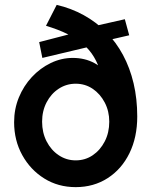

<svg xmlns="http://www.w3.org/2000/svg" viewBox="-20 -762 622 789"><path d="M38 -260Q38 -314 57.5 -361.5Q77 -409 111 -445.5Q145 -482 188.5 -503Q232 -524 279 -524Q329 -524 368.5 -502.5Q408 -481 434.5 -441.5Q461 -402 472 -348L406 -379Q404 -424 394 -461Q384 -498 366 -528Q348 -558 321 -581Q294 -604 256.5 -622.5Q219 -641 169 -656L213 -742Q273 -728 324.5 -699.5Q376 -671 416.5 -630Q457 -589 485.5 -536Q514 -483 529 -419.5Q544 -356 544 -283Q544 -198 512 -132.5Q480 -67 422.5 -30Q365 7 291 7Q219 7 162 -28.5Q105 -64 71.5 -124.5Q38 -185 38 -260ZM429 -262Q429 -305 410.5 -340.5Q392 -376 361 -397Q330 -418 291 -418Q253 -418 221.5 -397.5Q190 -377 171.5 -341.5Q153 -306 153 -262Q153 -217 171.5 -181Q190 -145 221.5 -124Q253 -103 291 -103Q330 -103 361 -124Q392 -145 410.5 -181Q429 -217 429 -262ZM154 -524 141 -589 291 -628 347 -650 493 -683 511 -617 398 -591 356 -572Z"/></svg>

Font: Mach Medium
Style: Regular
Weight: 500
Version: Version 1.002